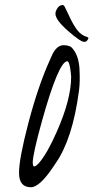

<svg xmlns="http://www.w3.org/2000/svg" viewBox="-20 -748 383 788"><path d="M237.3 -727.5C227.2 -727.5 218.9 -721.4 212.4 -709C209.1 -703.1 207.5 -697.4 207.5 -691.9C207.5 -675 224.7 -651.4 259 -621.3C293.4 -591.2 315.4 -576.2 325.2 -576.2C331.1 -576.2 335.3 -578.1 337.9 -582C341.1 -585.9 342.8 -588.9 342.8 -590.8C342.8 -592.8 341.8 -594.2 339.8 -595.2L339.4 -595.7C323.1 -599.9 309.5 -608.9 298.6 -622.6C287.7 -636.2 276.6 -655.1 265.4 -679.2C254.2 -703.3 247.4 -717.3 245.1 -721.2C242.8 -725.1 240.2 -727.2 237.3 -727.5ZM106.9 20.5C130.7 20.5 161.3 -7.5 198.7 -63.5L208.5 -78.1C255 -144.9 286.9 -244.1 304.2 -376C307.5 -400.1 308.1 -429.9 306.2 -465.3C304.2 -500.8 294.9 -528.5 278.3 -548.3C271.5 -557.8 259.1 -562.5 241.2 -562.5C223.3 -562.5 208.2 -550.5 195.8 -526.4C194.8 -523.8 191.1 -515.5 184.6 -501.5C152.7 -430.8 123.6 -345.9 97.4 -246.6C71.2 -147.3 58.1 -78 58.1 -38.6C58.1 0.8 74.4 20.5 106.9 20.5ZM270.5 -451.2C271.5 -443.7 272 -437.5 272 -432.6C272 -371.1 252.3 -295.9 212.9 -207C186.5 -147.1 162.1 -104.3 139.6 -78.6C131.5 -69.8 125.3 -65.3 121.1 -64.9C117.8 -64.9 116 -67.1 115.5 -71.5C115 -75.9 114.6 -78.5 114.3 -79.1C114.3 -102.9 126.8 -159.8 151.9 -250C197.4 -413.1 232.1 -495.3 255.9 -496.6C262 -496.9 266.9 -481.8 270.5 -451.2Z"/></svg>

Font: Kristi
Style: Medium
Weight: 400
Italic angle: -15°
Version: Version 1.003